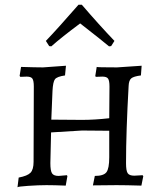

<svg xmlns="http://www.w3.org/2000/svg" viewBox="-20 -783 679 812"><path d="M513 -93C513 -181.7 516.7 -290.7 524 -420C524.7 -435.3 528.3 -445.8 535 -451.5C541.7 -457.2 555.3 -461.3 576 -464L579 -505L475 -498C417.7 -498 389 -498.7 389 -500L383 -462L385 -458L413 -459C425 -459 433 -456.2 437 -450.5C441 -444.8 443 -433.7 443 -417L442 -283C400.7 -278.3 362.3 -276 327 -276L197 -277L202 -398C203.3 -424 206.8 -440.7 212.5 -448C218.2 -455.3 232.3 -460.7 255 -464L259 -505L162 -498C140.7 -498 109.7 -498.7 69 -500L63 -462L66 -458L93 -459C105 -459 113 -456.2 117 -450.5C121 -444.8 123 -433.7 123 -417L122 -99C122 -77 117.7 -61.5 109 -52.5C100.3 -43.5 83.7 -36.7 59 -32L54 9C54.7 7 69.7 5 99 3C128.3 1 154.2 0 176.5 0C198.8 0 226 0.7 258 2L265 -38L263 -42L228 -39C214 -39 204.7 -42.7 200 -50C195.3 -57.3 193 -71.7 193 -93L196 -223L327 -231C350.3 -231 388.7 -230.7 442 -230V-118C442 -86 438 -64.8 430 -54.5C422 -44.2 405.7 -39 381 -39L373 1L473 0C499.7 0 534.7 0.7 578 2L586 -38L583 -42L548 -40C534 -40 524.7 -43.5 520 -50.5C515.3 -57.5 513 -71.7 513 -93ZM188 -588 197 -587C226.3 -613 267 -645.3 319 -684C385.7 -632 426.3 -599.7 441 -587L450 -588L464 -610C420.7 -655.3 374.7 -706.3 326 -763H312C252.7 -695 206.7 -644 174 -610Z"/></svg>

Font: Alegreya SC
Style: Regular
Weight: 400
Designer: Juan Pablo del Peral
Foundry: Juan Pablo del Peral
Version: Version 1.003